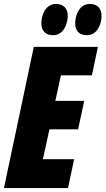

<svg xmlns="http://www.w3.org/2000/svg" viewBox="-25 -951 534 971"><path d="M358 -860C347 -806 368 -773 415 -773C450 -773 476 -799 486 -845C497 -897 475 -931 429 -931C393 -931 368 -905 358 -860ZM187 -860C176 -806 197 -773 244 -773C279 -773 305 -799 315 -845C326 -897 304 -931 258 -931C222 -931 197 -905 187 -860ZM-5 0H319L350 -146H192L225 -297H370L401 -441H255L283 -570H440L470 -714H146Z"/></svg>

Font: Noto Sans ExtraCondensed Black
Style: Italic
Weight: 900
Width: 2
Italic angle: -12°
Designer: Monotype Design Team
Foundry: Monotype Imaging Inc.
Version: Version 2.013